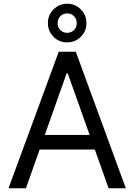

<svg xmlns="http://www.w3.org/2000/svg" viewBox="-20 -1003 716 1023"><path d="M118.2 0H25.4L293 -727.5H383.8L650.4 0H558.6L340.8 -612.3H335ZM152.3 -284.2H524.4V-206.1H152.3ZM337.9 -777.3Q295.4 -776.9 265.1 -807.1Q234.9 -837.4 235.4 -879.9Q234.9 -922.9 265.1 -952.9Q295.4 -982.9 337.9 -983.4Q380.4 -982.9 410.6 -952.9Q440.9 -922.9 440.4 -879.9Q440.9 -837.4 410.6 -807.1Q380.4 -776.9 337.9 -777.3ZM337.9 -828.1Q359.9 -828.1 374.5 -843.3Q389.2 -858.4 388.7 -879.9Q389.2 -901.4 374.5 -916.5Q359.9 -931.6 337.9 -931.6Q315.9 -931.6 301.3 -916.5Q286.6 -901.4 287.1 -879.9Q286.6 -858.4 301.3 -843.3Q315.9 -828.1 337.9 -828.1Z"/></svg>

Font: Inter V
Style: Weight 400 Optical size 14.0
Weight: 400
Designer: Rasmus Andersson
Foundry: rsms
Version: Version 4.000;git-4fc901f